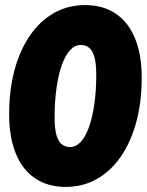

<svg xmlns="http://www.w3.org/2000/svg" viewBox="-20 -728 578 756"><path d="M239 8Q168 8 118 -26Q68 -60 42 -124Q16 -188 16 -278Q16 -374 37.5 -453Q59 -532 98.5 -589Q138 -646 193 -677Q248 -708 315 -708Q386 -708 436 -674Q486 -640 512 -576Q538 -512 538 -422Q538 -326 516.5 -247Q495 -168 455.5 -111Q416 -54 361 -23Q306 8 239 8ZM256 -149Q279 -149 298 -169.5Q317 -190 330.5 -228Q344 -266 351.5 -318.5Q359 -371 359 -434Q359 -477 352 -502.5Q345 -528 331.5 -539.5Q318 -551 298 -551Q275 -551 256 -530.5Q237 -510 223.5 -472Q210 -434 202.5 -381.5Q195 -329 195 -266Q195 -223 202 -197Q209 -171 223 -160Q237 -149 256 -149Z"/></svg>

Font: Asap Black
Style: Italic
Weight: 900
Italic angle: -6°
Designer: Pablo Cosgaya
Foundry: Omnibus-Type
Version: Version 3.001